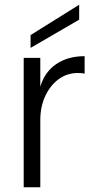

<svg xmlns="http://www.w3.org/2000/svg" viewBox="-20 -790 402 810"><path d="M80 0V-546H150V0ZM118 -283 150 -424Q168 -486 217 -519.5Q266 -553 337 -553V-479Q330 -481 322.5 -481.5Q315 -482 308 -482Q263 -482 227.5 -456Q192 -430 171 -385Q150 -340 150 -283ZM314 -770V-707L109 -588V-642Z"/></svg>

Font: Parkinsans Light
Style: Regular
Weight: 300
Designer: Red Stone, Indian Type Foundry
Foundry: Indian Type Foundry
Version: Version 1.000